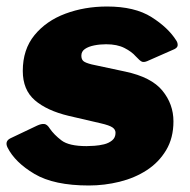

<svg xmlns="http://www.w3.org/2000/svg" viewBox="-23 -560 584 590"><path d="M250 10Q143 10 83 -25.5Q23 -61 0 -107Q-9 -126 9 -135L91 -174Q104 -180 113 -179Q122 -178 130 -165Q143 -146 166 -128.5Q189 -111 243 -111Q252 -111 267 -112Q282 -113 296.5 -116.5Q311 -120 321.5 -128.5Q332 -137 332 -152Q332 -162 322.5 -168.5Q313 -175 287 -181L188 -204Q121 -220 84 -252Q47 -284 47 -342Q47 -408 83 -452Q119 -496 178 -518Q237 -540 306 -540Q391 -540 442.5 -507.5Q494 -475 519 -435Q523 -429 523 -421.5Q523 -414 513 -409L429 -372Q419 -368 413 -370.5Q407 -373 394 -387Q382 -401 359.5 -412.5Q337 -424 303 -424Q284 -424 266.5 -420.5Q249 -417 238 -409.5Q227 -402 227 -389Q227 -378 233 -372.5Q239 -367 259 -362L362 -340Q442 -323 476 -281.5Q510 -240 510 -187Q510 -136 487.5 -98.5Q465 -61 428 -37Q391 -13 344.5 -1.5Q298 10 250 10Z"/></svg>

Font: Libre Franklin Thin Black
Style: Italic
Weight: 900
Italic angle: -8°
Version: Version 2.000